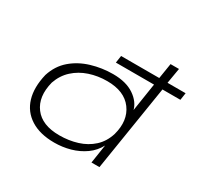

<svg xmlns="http://www.w3.org/2000/svg" viewBox="-150 -891 1126 1085"><g transform="rotate(30 413.0 -348.5)"><path d="M322 8Q228 8 167.5 -30.5Q107 -69 86.5 -137.5Q66 -206 88 -298Q110 -367 160 -410Q210 -453 278 -473.5Q346 -494 418 -494Q503 -494 555.5 -458.5Q608 -423 620 -371H618L647 -558H398L405 -605H654L670 -705H725L708 -605H826L819 -558H702L613 0H561L580 -124H581Q557 -78 516 -49Q475 -20 425 -6Q375 8 322 8ZM326 -42Q388 -42 442.5 -59Q497 -76 536.5 -112Q576 -148 594 -205Q622 -307 571.5 -375Q521 -443 409 -443Q348 -443 294 -425Q240 -407 200 -370.5Q160 -334 141 -279Q114 -174 163.5 -108Q213 -42 326 -42Z"/></g></svg>

Font: Nunito Sans 7pt Expanded ExtraLight
Style: Italic
Weight: 250
Width: 7
Italic angle: -9°
Designer: Vernon Adams
Foundry: Vernon Adams
Version: Version 3.101;gftools[0.9.27]